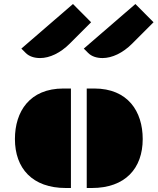

<svg xmlns="http://www.w3.org/2000/svg" viewBox="-20 -941 789 961"><path d="M414.1 0H439.5C607.4 0 694.3 -98.6 694.3 -245.1C694.3 -383.3 620.1 -498 451.7 -498H414.1ZM54.7 -245.1C54.7 -98.6 141.6 0 309.6 0H335V-498H297.4C128.9 -498 54.7 -383.3 54.7 -245.1ZM421.4 -675.8C438.5 -658.7 463.9 -650.4 493.2 -650.4C541 -650.4 594.7 -675.8 641.1 -722.2L748.5 -829.6L657.7 -920.9L399.4 -697.8ZM180.7 -650.4C228.5 -650.4 282.2 -675.8 328.6 -722.2L436 -829.6L345.2 -920.9L86.9 -697.8L108.9 -675.8C126 -658.7 151.4 -650.4 180.7 -650.4Z"/></svg>

Font: Plaster
Style: Regular
Weight: 400
Designer: Eben Sorkin
Foundry: Eben Sorkin
Version: Version 1.007